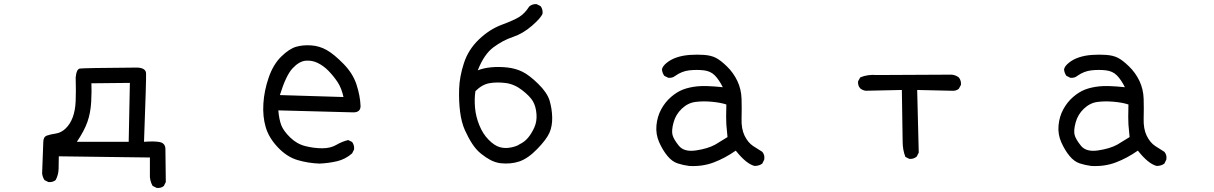

<svg xmlns="http://www.w3.org/2000/svg" viewBox="-20 -800 6040 955"><path d="M759.8 134.8 739.3 125Q723.6 97.7 725.6 64.5V-16.6L272.5 -22.5Q272.5 9.8 271.5 40Q270.5 70.3 256.8 95.7Q242.2 107.4 220.7 105.5L201.2 95.7Q191.4 80.1 189.5 62.5L195.3 -92.8Q195.3 -119.1 212.9 -125.5Q230.5 -131.8 257.3 -135.7Q284.2 -139.6 306.6 -161.1Q329.1 -182.6 341.8 -216.8Q354.5 -251 356.4 -297.9Q358.4 -344.7 356.4 -415Q360.4 -456.1 377 -459Q393.6 -461.9 663.1 -463.9Q705.1 -461.9 706.5 -435.5Q708 -409.2 696.3 -94.7Q749 -98.6 774.9 -93.3Q800.8 -87.9 802.7 -61.5L804.7 105.5L794.9 125Q781.2 136.7 759.8 134.8ZM620.1 -94.7 626 -387.7 434.6 -385.7Q436.5 -348.6 433.6 -293.9Q430.7 -239.3 415 -194.3Q399.4 -149.4 362.3 -94.7Z M1569.3 13.7Q1512.7 11.7 1460 -3.9Q1407.2 -19.5 1362.3 -66.9Q1317.4 -114.3 1301.8 -167Q1286.1 -219.7 1290 -284.2Q1293.9 -348.6 1316.4 -414.1Q1338.9 -479.5 1378.9 -518.6Q1418.9 -557.6 1453.1 -567.4Q1487.3 -577.1 1528.3 -574.2Q1569.3 -571.3 1605.5 -550.8Q1641.6 -530.3 1688.5 -482.4Q1735.4 -434.6 1753.4 -378.9Q1771.5 -323.2 1773.4 -272.5Q1773.4 -239.3 1733.4 -241.2L1364.3 -251Q1368.2 -206.1 1378.9 -177.7Q1389.6 -149.4 1422.9 -116.7Q1456.1 -84 1499 -73.2Q1542 -62.5 1583 -62.5Q1624 -62.5 1652.3 -79.1Q1680.7 -95.7 1711.9 -103.5L1731.4 -93.8Q1743.2 -78.1 1741.2 -56.6L1731.4 -37.1Q1698.2 -7.8 1656.2 2Q1614.3 11.7 1569.3 13.7ZM1688.5 -317.4Q1678.7 -362.3 1659.2 -391.6Q1639.6 -420.9 1615.2 -446.3Q1590.8 -471.7 1561.5 -486.3Q1532.2 -501 1500 -498Q1467.8 -495.1 1435.1 -460Q1402.3 -424.8 1372.1 -327.1Z M2467.8 11.7Q2442.4 7.8 2419.9 -3.9Q2397.5 -15.6 2373 -35.2Q2348.6 -54.7 2329.1 -84.5Q2309.6 -114.3 2292.5 -152.3Q2275.4 -190.4 2268.6 -243.2Q2261.7 -295.9 2263.7 -357.4Q2265.6 -418.9 2287.6 -486.3Q2309.6 -553.7 2362.3 -604Q2415 -654.3 2475.6 -676.8Q2536.1 -699.2 2563.5 -716.3Q2590.8 -733.4 2612.3 -767.6Q2627.9 -781.2 2649.4 -779.3L2668.9 -769.5Q2680.7 -753.9 2678.7 -732.4Q2670.9 -710.9 2626 -671.9Q2581.1 -632.8 2531.2 -616.2Q2481.4 -599.6 2434.6 -564.9Q2387.7 -530.3 2356.4 -450.2Q2385.7 -461.9 2423.8 -465.3Q2461.9 -468.8 2502.9 -464.4Q2543.9 -460 2578.1 -443.4Q2612.3 -426.8 2657.2 -382.8Q2702.1 -338.9 2713.9 -298.8Q2725.6 -258.8 2726.6 -215.8Q2727.5 -172.9 2712.9 -139.6Q2698.2 -106.4 2652.3 -59.1Q2606.4 -11.7 2563.5 2.9Q2520.5 17.6 2467.8 11.7ZM2563.5 -82Q2588.9 -93.8 2606.4 -114.7Q2624 -135.7 2637.7 -166Q2651.4 -196.3 2648.4 -233.4Q2645.5 -270.5 2630.9 -295.9Q2616.2 -321.3 2577.1 -351.6Q2538.1 -381.8 2494.6 -387.2Q2451.2 -392.6 2414.6 -386.2Q2377.9 -379.9 2344.7 -346.7Q2338.9 -307.6 2342.8 -263.7Q2346.7 -219.7 2364.3 -176.8Q2381.8 -133.8 2410.2 -105Q2438.5 -76.2 2464.8 -68.4Q2491.2 -60.5 2521 -66.4Q2550.8 -72.3 2563.5 -82Z M3407.2 25.4Q3377.9 21.5 3350.6 12.7Q3323.2 3.9 3299.8 -24.4Q3276.4 -52.7 3258.8 -92.3Q3241.2 -131.8 3245.1 -175.8Q3249 -219.7 3268.6 -255.9Q3288.1 -292 3317.4 -317.4Q3346.7 -342.8 3377 -354.5Q3407.2 -366.2 3448.7 -370.6Q3490.2 -375 3575.2 -366.2Q3556.6 -403.3 3535.6 -424.8Q3514.6 -446.3 3480.5 -450.2Q3446.3 -454.1 3409.2 -450.2Q3372.1 -446.3 3338.9 -422.9Q3325.2 -411.1 3303.7 -413.1L3284.2 -422.9Q3274.4 -436.5 3272.5 -454.1Q3274.4 -469.7 3295.9 -487.3Q3317.4 -504.9 3346.7 -514.6Q3376 -524.4 3412.1 -526.9Q3448.2 -529.3 3482.4 -526.9Q3516.6 -524.4 3540 -512.7Q3563.5 -501 3595.7 -469.7Q3627.9 -438.5 3647.5 -397.5Q3667 -356.4 3668.5 -308.1Q3669.9 -259.8 3668.5 -209.5Q3667 -159.2 3683.6 -125Q3700.2 -90.8 3726.1 -73.7Q3752 -56.6 3771.5 -44.9Q3785.2 -29.3 3781.2 -5.9L3771.5 13.7Q3755.9 25.4 3733.4 25.4Q3692.4 15.6 3639.6 -50.8Q3586.9 -13.7 3530.3 7.8Q3473.6 29.3 3407.2 25.4ZM3538.1 -81.1 3598.6 -118.2Q3594.7 -155.3 3592.8 -180.7Q3590.8 -206.1 3592.8 -280.3Q3563.5 -290 3520 -293.9Q3476.6 -297.9 3439 -293Q3401.4 -288.1 3371.1 -259.3Q3340.8 -230.5 3330.1 -190.4Q3319.3 -150.4 3325.2 -128.4Q3331.1 -106.4 3356.9 -74.7Q3382.8 -43 3441.9 -51.8Q3501 -60.5 3538.1 -81.1Z M4502.9 -9.8 4483.4 -19.5Q4469.7 -54.7 4469.7 -96.2Q4469.7 -137.7 4465.8 -352.5L4286.1 -348.6Q4270.5 -350.6 4258.8 -360.4Q4246.1 -374 4248 -395.5L4258.8 -415Q4295.9 -430.7 4340.8 -426.8L4713.9 -428.7Q4733.4 -426.8 4749 -415Q4761.7 -399.4 4759.8 -377.9L4749 -358.4Q4735.4 -346.7 4713.9 -348.6L4542 -352.5L4549.8 -41L4540 -21.5Q4524.4 -7.8 4502.9 -9.8Z M5407.2 25.4Q5377.9 21.5 5350.6 12.7Q5323.2 3.9 5299.8 -24.4Q5276.4 -52.7 5258.8 -92.3Q5241.2 -131.8 5245.1 -175.8Q5249 -219.7 5268.6 -255.9Q5288.1 -292 5317.4 -317.4Q5346.7 -342.8 5377 -354.5Q5407.2 -366.2 5448.7 -370.6Q5490.2 -375 5575.2 -366.2Q5556.6 -403.3 5535.6 -424.8Q5514.6 -446.3 5480.5 -450.2Q5446.3 -454.1 5409.2 -450.2Q5372.1 -446.3 5338.9 -422.9Q5325.2 -411.1 5303.7 -413.1L5284.2 -422.9Q5274.4 -436.5 5272.5 -454.1Q5274.4 -469.7 5295.9 -487.3Q5317.4 -504.9 5346.7 -514.6Q5376 -524.4 5412.1 -526.9Q5448.2 -529.3 5482.4 -526.9Q5516.6 -524.4 5540 -512.7Q5563.5 -501 5595.7 -469.7Q5627.9 -438.5 5647.5 -397.5Q5667 -356.4 5668.5 -308.1Q5669.9 -259.8 5668.5 -209.5Q5667 -159.2 5683.6 -125Q5700.2 -90.8 5726.1 -73.7Q5752 -56.6 5771.5 -44.9Q5785.2 -29.3 5781.2 -5.9L5771.5 13.7Q5755.9 25.4 5733.4 25.4Q5692.4 15.6 5639.6 -50.8Q5586.9 -13.7 5530.3 7.8Q5473.6 29.3 5407.2 25.4ZM5538.1 -81.1 5598.6 -118.2Q5594.7 -155.3 5592.8 -180.7Q5590.8 -206.1 5592.8 -280.3Q5563.5 -290 5520 -293.9Q5476.6 -297.9 5439 -293Q5401.4 -288.1 5371.1 -259.3Q5340.8 -230.5 5330.1 -190.4Q5319.3 -150.4 5325.2 -128.4Q5331.1 -106.4 5356.9 -74.7Q5382.8 -43 5441.9 -51.8Q5501 -60.5 5538.1 -81.1Z"/></svg>

Font: JasonHandwriting2
Style: Regular
Weight: 400
Version: Version 1.05.10